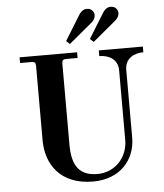

<svg xmlns="http://www.w3.org/2000/svg" viewBox="-62 -1004 919 1077"><g transform="rotate(-5 397.0 -466.0)"><path d="M470 -780 490 -762 615 -866C632 -879 642 -894 642 -912C642 -932 626 -950 602 -950C584 -950 569 -941 555 -918ZM336 -780 356 -762 481 -866C498 -879 508 -894 508 -912C508 -932 492 -950 468 -950C450 -950 435 -941 421 -918ZM68 -680H132C150 -680 156 -674 156 -656V-237C156 -108 229 18 419 18C570 18 658 -83 658 -208V-590C658 -654 710 -680 762 -680V-712H514V-680C566 -680 618 -654 618 -590V-198C618 -102 547 -22 447 -22C350 -22 304 -75 304 -198V-656C304 -674 310 -680 328 -680H392V-712H68Z"/></g></svg>

Font: Old Standard
Style: Bold
Weight: 700
Designer: Alexey Kryukov <alexios@thessalonica.org.ru>
Version: Version 2.0.2